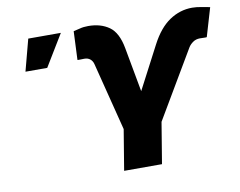

<svg xmlns="http://www.w3.org/2000/svg" viewBox="-79 -844 1191 951"><g transform="rotate(-10 516.0 -368.5)"><path d="M471.2 0 504.9 -204.1 418 -546.9Q414.1 -562 402.8 -571.5Q391.6 -581.1 373 -581.1Q365.2 -581.1 352.5 -580.6Q339.8 -580.1 338.9 -581.1L345.2 -724.6Q360.4 -727.5 378.2 -732.4Q396 -737.3 420.4 -737.3Q482.4 -737.3 524.9 -707.5Q567.4 -677.7 582 -597.7L623 -374L735.8 -589.8Q775.9 -666.5 828.6 -701.9Q881.3 -737.3 942.9 -737.3Q963.4 -737.3 989.7 -732.4Q1016.1 -727.5 1031.7 -724.6L989.3 -581.1Q987.3 -580.1 974.4 -580.6Q961.4 -581.1 955.1 -581.1Q934.1 -581.1 919.2 -570.3Q904.3 -559.6 896.5 -546.9L695.8 -207L661.6 0ZM75.2 -568.4 117.2 -727.5H281.2L184.6 -568.4Z"/></g></svg>

Font: Inter 17pt Black
Style: Italic
Weight: 900
Italic angle: -9.3988°
Version: Version 4.001;git-66647c0bb